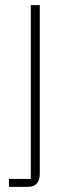

<svg xmlns="http://www.w3.org/2000/svg" viewBox="-20 -528 275 748"><path d="M15 169H100V-508H135V149Q135 200 87 200H15Z"/></svg>

Font: IBM Plex Sans Thai ExtraLight
Style: Regular
Weight: 200
Designer: Mike Abbink, Paul van der Laan, Pieter van Rosmalen, Ben Mitchell, Mark Frömberg
Foundry: Bold Monday
Version: Version 1.1